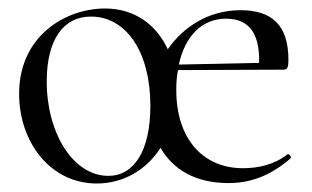

<svg xmlns="http://www.w3.org/2000/svg" viewBox="-20 -419 735 452"><path d="M208 13C270 13 325 -19 358 -71C387 -20 440 12 518 12C568 12 615 -4 664 -46C667 -50 660 -58 657 -56C626 -31 587 -23 552 -23C458 -23 395 -92 395 -207C395 -224 396 -239 399 -254L648 -255C657 -255 659 -262 659 -278C659 -361 619 -395 546 -395C474 -395 413 -358 375 -303C349 -359 299 -399 227 -399C136 -399 25 -336 25 -198C25 -85 98 13 208 13ZM235 -5C152 -5 90 -106 90 -227C90 -327 130 -380 194 -380C277 -380 334 -297 334 -170C334 -63 295 -5 235 -5ZM401 -267C415 -332 454 -375 512 -375C560 -375 592 -348 590 -271Z"/></svg>

Font: Cormorant Garamond
Style: Regular
Weight: 400
Designer: Christian Thalmann (Catharsis Fonts)
Foundry: Catharsis Fonts
Version: Version 4.002;Glyphs 3.4 (3410)